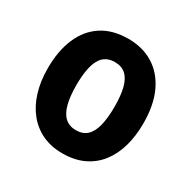

<svg xmlns="http://www.w3.org/2000/svg" viewBox="-132 -685 817 822"><g transform="rotate(30 277.0 -274.0)"><path d="M513.2 -274.4Q513.2 -211.9 498.3 -159.9Q483.4 -107.9 453.6 -69.8Q423.8 -31.7 379.4 -11Q335 9.8 275.9 9.8Q220.2 9.8 176.8 -10.7Q133.3 -31.2 102.8 -69.1Q72.3 -106.9 56.4 -159.2Q40.5 -211.4 40.5 -274.4Q40.5 -361.3 67.6 -424.6Q94.7 -487.8 147.5 -522.2Q200.2 -556.6 278.3 -556.6Q348.1 -556.6 401.1 -523.9Q454.1 -491.2 483.6 -428.5Q513.2 -365.7 513.2 -274.4ZM182.6 -273.4Q182.6 -218.3 192.4 -180.7Q202.1 -143.1 223.1 -124Q244.1 -105 277.3 -105Q310.5 -105 331.1 -124Q351.6 -143.1 361.1 -180.9Q370.6 -218.8 370.6 -274.4Q370.6 -330.6 361.1 -367.4Q351.6 -404.3 330.8 -422.9Q310.1 -441.4 276.9 -441.4Q227.1 -441.4 204.8 -399.9Q182.6 -358.4 182.6 -273.4Z"/></g></svg>

Font: Open Sans SemiCondensed
Style: Bold
Weight: 700
Width: 4
Designer: Monotype Design Team
Foundry: Monotype Imaging Inc.
Version: Version 3.003